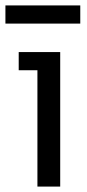

<svg xmlns="http://www.w3.org/2000/svg" viewBox="-26 -688 320 708"><path d="M-6 -601V-668H270V-601ZM112 0V-429H43V-496H196V0Z"/></svg>

Font: Atkinson Hyperlegible Pro
Style: Regular
Weight: 400
Designer: Elliott Scott, Megan Eiswerth, Linus Boman, Theodore Petrosky, Jacob Perez
Foundry: Braille Institute
Version: Version 1.5.1